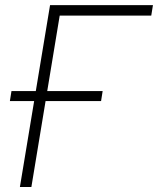

<svg xmlns="http://www.w3.org/2000/svg" viewBox="-20 -748 632 768"><path d="M591.8 -727.5 585 -685.5H218.8L105.5 0H59.6L180.2 -727.5ZM19.5 -343.8 25.9 -383.8H390.6L384.3 -343.8Z"/></svg>

Font: Inter ExtraLight
Style: Italic
Weight: 250
Italic angle: -9.3988°
Designer: Rasmus Andersson
Foundry: rsms
Version: Version 4.001;git-66647c0bb